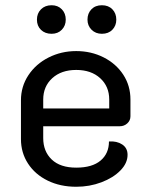

<svg xmlns="http://www.w3.org/2000/svg" viewBox="-20 -704 563 733"><path d="M60 -173V-321Q60 -374 88.5 -417Q117 -460 165.5 -484.5Q214 -509 271 -509Q328 -509 375.5 -485Q423 -461 450.5 -419Q478 -377 478 -324V-260Q478 -244 466 -233Q454 -222 437 -222H145V-177Q145 -126 177.5 -95Q210 -64 271 -64Q332 -64 364 -91Q396 -118 396 -164Q426 -166 446.5 -152.5Q467 -139 467 -113Q467 -81 439.5 -53Q412 -25 367 -8Q322 9 271 9Q210 9 162 -14.5Q114 -38 87 -79.5Q60 -121 60 -173ZM397 -290V-324Q397 -374 362.5 -405.5Q328 -437 271 -437Q214 -437 179.5 -405.5Q145 -374 145 -324V-290ZM121 -629Q121 -653 136.5 -668.5Q152 -684 177 -684Q201 -684 216 -668.5Q231 -653 231 -629Q231 -606 216 -590.5Q201 -575 177 -575Q152 -575 136.5 -590Q121 -605 121 -629ZM314 -629Q314 -653 329 -668.5Q344 -684 369 -684Q394 -684 409 -668.5Q424 -653 424 -629Q424 -606 409 -590.5Q394 -575 369 -575Q345 -575 329.5 -590.5Q314 -606 314 -629Z"/></svg>

Font: K2D
Style: Regular
Weight: 400
Version: Version 1.000; ttfautohint (v1.6)